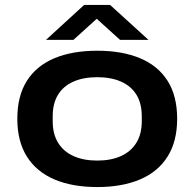

<svg xmlns="http://www.w3.org/2000/svg" viewBox="-20 -744 786 776"><path d="M373 12Q272 12 199.5 -19Q127 -50 88.5 -111.5Q50 -173 50 -264Q50 -356 88.5 -417Q127 -478 199.5 -508.5Q272 -539 373 -539Q474 -539 546.5 -508.5Q619 -478 657.5 -417Q696 -356 696 -264Q696 -173 657.5 -111.5Q619 -50 546.5 -19Q474 12 373 12ZM373 -95Q429 -95 469.5 -113.5Q510 -132 531.5 -167.5Q553 -203 553 -254V-274Q553 -326 531.5 -361Q510 -396 469.5 -414Q429 -432 373 -432Q317 -432 276.5 -414Q236 -396 214.5 -361Q193 -326 193 -274V-254Q193 -203 214.5 -167.5Q236 -132 276.5 -113.5Q317 -95 373 -95ZM166 -583 320 -724H425L580 -583H465L338 -698H404L277 -583Z"/></svg>

Font: Archivo SemiBold Expanded SemiBold
Style: Regular
Weight: 600
Width: 7
Version: Version 2.001